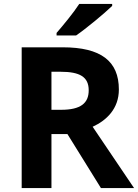

<svg xmlns="http://www.w3.org/2000/svg" viewBox="-20 -954 700 974"><path d="M549 -924V-934H382C353 -889 299 -824 267 -787V-774H366C417 -809 511 -887 549 -924ZM298 -714H90V0H241V-274H322L492 0H660L450 -311C520 -343 583 -402 583 -500C583 -644 492 -714 298 -714ZM287 -590C385 -590 430 -564 430 -496C430 -431 390 -397 290 -397H241V-590Z"/></svg>

Font: Noto Sans Malayalam
Style: Bold
Weight: 700
Designer: Jelle Bosma - Monotype Design Team
Foundry: Monotype Imaging Inc.
Version: Version 2.104